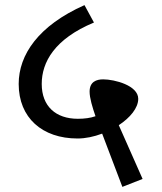

<svg xmlns="http://www.w3.org/2000/svg" viewBox="-20 -709 632 750"><path d="M53 -381C53 -249 145 -168 283 -168C314 -168 347 -175 379 -187L458 21L537 -10L444 -220C488 -249 520 -287 520 -323C520 -375 428 -399 383 -399C357 -399 330 -390 330 -351C330 -326 341 -290 353 -255C333 -248 310 -245 284 -245C198 -245 143 -294 143 -381C143 -466 193 -557 347 -621L310 -689C130 -609 53 -495 53 -381Z"/></svg>

Font: FiraGO Unicode
Style: Regular
Weight: 400
Designer: bBox Type
Foundry: bBox Type GmbH
Version: Version 1.001;PS 001.001;hotconv 1.0.88;makeotf.lib2.5.64775